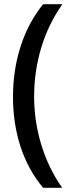

<svg xmlns="http://www.w3.org/2000/svg" viewBox="-20 -739 346 917"><path d="M42 -277C42 -112 88 42 186 158H277C189 33 143 -122 143 -278C143 -437 188 -592 278 -719H186C90 -601 42 -443 42 -277Z"/></svg>

Font: Noto Sans Lao SemiCondensed Medium
Style: Regular
Weight: 500
Width: 4
Designer: Monotype Design Team
Foundry: Monotype Imaging Inc.
Version: Version 2.003